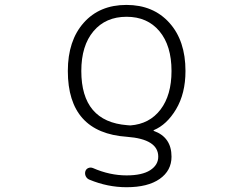

<svg xmlns="http://www.w3.org/2000/svg" viewBox="-20 -576 1040 792"><path d="M517.6 -58.6Q596.7 -64.5 642.1 -124Q687.5 -183.6 687.5 -283.2Q687.5 -387.7 637.7 -447.3Q587.9 -506.8 502 -506.8Q416 -506.8 365.7 -447.3Q315.4 -387.7 315.4 -283.2Q315.4 -74.2 504.9 -59.6Q507.8 -59.6 511.7 -59.1Q515.6 -58.6 517.6 -58.6ZM745.1 -283.2Q745.1 -190.4 706.1 -125Q668 -61.5 614.3 -39.1Q613.3 -38.1 613.3 -37.1Q613.3 -36.1 614.3 -36.1Q687.5 -9.8 687.5 70.3Q687.5 127.9 638.7 162.1Q589.8 196.3 502 196.3Q423.8 196.3 348.6 165Q338.9 161.1 334 151.4Q329.1 141.6 332 130.9Q335 121.1 344.2 117.2Q353.5 113.3 363.3 117.2Q432.6 147.5 502 147.5Q566.4 147.5 599.6 126Q632.8 104.5 632.8 70.3Q632.8 -2 503.9 -11.7Q259.8 -28.3 259.8 -283.2Q259.8 -408.2 325.2 -481.9Q390.6 -555.7 501.5 -555.7Q612.3 -555.7 678.7 -481.9Q745.1 -408.2 745.1 -283.2Z"/></svg>

Font: Rounded-L Mgen+ 1mn light
Style: Regular
Weight: 200
Designer: [Source Han Sans]
Ryoko NISHIZUKA  (kana & ideographs); Paul D. Hunt (Latin, Greek & Cyrillic); Wenlong ZHANG  (bopomofo
Version: Version 1.059.20150602